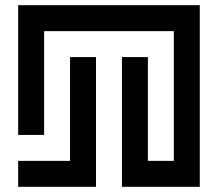

<svg xmlns="http://www.w3.org/2000/svg" viewBox="-20 -720 840 740"><path d="M750 -700H50V-200H150V-600H650V-100H550V-500H450V0H750ZM50 -100V0H350V-500H250V-100Z"/></svg>

Font: Mourier
Style: Regular
Weight: 400
Designer: Eric Mourier
Foundry: Velvetyne Type Foundry
Version: Version 2.000;hotconv 1.0.109;makeotfexe 2.5.65596